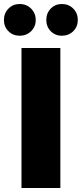

<svg xmlns="http://www.w3.org/2000/svg" viewBox="-52 -947 412 967"><path d="M56.2 0V-705.1H252V0ZM46.9 -767.1Q13.2 -767.1 -9.5 -789.8Q-32.2 -812.5 -32.2 -846.2Q-32.2 -880.4 -9.5 -903.6Q13.2 -926.8 46.9 -926.8Q81.5 -926.8 104.7 -903.6Q127.9 -880.4 127.9 -846.2Q127.9 -812.5 104.7 -789.8Q81.5 -767.1 46.9 -767.1ZM259.8 -767.1Q226.1 -767.1 203.6 -789.8Q181.2 -812.5 181.2 -846.2Q181.2 -880.9 203.6 -903.8Q226.1 -926.8 259.8 -926.8Q293.9 -926.8 316.9 -903.8Q339.8 -880.9 339.8 -846.2Q339.8 -812.5 316.9 -789.8Q293.9 -767.1 259.8 -767.1Z"/></svg>

Font: Poppins ExtraBold
Style: Regular
Weight: 800
Designer: Ninad Kale (Devanagari), Jonny Pinhorn (Latin)
Foundry: Indian Type Foundry
Version: Version 3.200;PS 1.000;hotconv 16.6.54;makeotf.lib2.5.65590